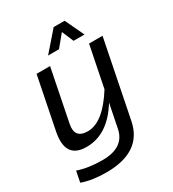

<svg xmlns="http://www.w3.org/2000/svg" viewBox="-209 -813 1006 1114"><g transform="rotate(-30 294.0 -256.0)"><path d="M387.2 -158.2Q290 0 147 0Q3.9 0 37.1 -166.5L106.4 -512.7H196.8L127.4 -165Q109.4 -75.2 198.7 -75.2Q300.8 -75.2 402.8 -237.8L458 -512.7H548.3L445.8 0Q408.7 185.5 172.9 185.5Q78.1 185.5 9.8 161.1L24.4 87.9Q94.2 112.3 188.5 112.3Q333 112.3 355.5 0ZM328.1 -698.2H401.4L461.4 -571.3H388.2L355 -649.4L290.5 -571.3H217.3Z"/></g></svg>

Font: Sansation
Style: Italic
Weight: 400
Designer: Bernd Montag
Version: Version 1.301